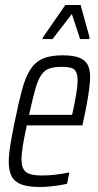

<svg xmlns="http://www.w3.org/2000/svg" viewBox="-20 -739 390 767"><path d="M139 8Q95 8 67.5 -1.5Q40 -11 27.5 -33Q15 -55 15 -92Q15 -121 21.5 -161Q28 -201 39 -254Q54 -328 67.5 -378.5Q81 -429 100 -459.5Q119 -490 149.5 -504Q180 -518 229 -518Q270 -518 294 -509.5Q318 -501 329 -482.5Q340 -464 340 -432Q340 -413 336.5 -385.5Q333 -358 327 -325Q321 -292 313 -256L309 -238H87Q77 -192 71.5 -159Q66 -126 66 -102Q66 -77 74 -63Q82 -49 100.5 -43.5Q119 -38 148 -38Q164 -38 183.5 -39.5Q203 -41 222.5 -44Q242 -47 257 -50L248 -5Q236 -2 217.5 1Q199 4 178.5 6Q158 8 139 8ZM96 -280H268L273 -303Q279 -331 284.5 -363Q290 -395 290 -418Q290 -442 283 -453.5Q276 -465 262 -468.5Q248 -472 228 -472Q197 -472 177.5 -465.5Q158 -459 144.5 -439Q131 -419 120.5 -381Q110 -343 96 -280ZM150 -583 151 -589 241 -719H302L338 -589L337 -583H300L267 -683L190 -583Z"/></svg>

Font: Saira ExtraCondensed Light
Style: Italic
Weight: 300
Width: 2
Italic angle: -12°
Designer: Hector Gatti with collaboration of the Omnibus-Type team
Foundry: Omnibus-Type
Version: Version 1.101